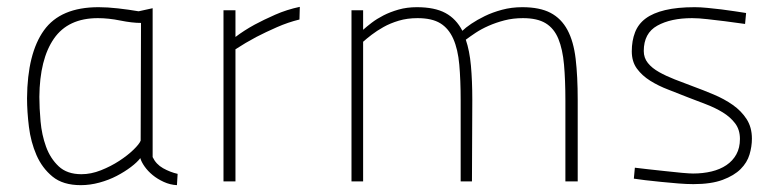

<svg xmlns="http://www.w3.org/2000/svg" viewBox="-20 -530 2285 561"><path d="M426 -71Q436 -50 456.5 -38.5Q477 -27 499 -22L497 11Q477 10 458.5 1.5Q440 -7 426 -18.5Q412 -30 402.5 -43.5Q393 -57 390 -68Q381 -56 362.5 -42Q344 -28 321 -16Q298 -4 270.5 3.5Q243 11 216 11Q164 11 133.5 -14Q103 -39 86.5 -77Q70 -115 64.5 -159.5Q59 -204 59 -243Q60 -374 108.5 -441.5Q157 -509 268 -509Q294 -509 325 -505.5Q356 -502 385 -497L426 -506ZM218 -21Q246 -21 275 -32.5Q304 -44 328.5 -60Q353 -76 370 -92.5Q387 -109 391 -119L392 -463Q366 -463 331.5 -470Q297 -477 266 -477Q179 -477 137.5 -417Q96 -357 95 -247Q95 -215 98.5 -175.5Q102 -136 114.5 -101.5Q127 -67 151.5 -44Q176 -21 218 -21Z M633 -500H668V-422Q693 -441 724 -458Q750 -472 784 -487Q818 -502 856 -510L855 -473Q822 -465 789 -450.5Q756 -436 729 -422Q697 -405 668 -386V0H633Z M1007 0V-500H1041V-443Q1051 -452 1066 -463.5Q1081 -475 1100.5 -485Q1120 -495 1144.5 -502Q1169 -509 1198 -509Q1250 -509 1281.5 -492Q1313 -475 1331 -440Q1340 -449 1357 -460.5Q1374 -472 1396.5 -483Q1419 -494 1447 -501.5Q1475 -509 1506 -509Q1557 -509 1588.5 -492.5Q1620 -476 1638 -442.5Q1656 -409 1662 -358Q1668 -307 1668 -238V0H1632V-236Q1632 -296 1628 -341Q1624 -386 1611.5 -416.5Q1599 -447 1574.5 -462Q1550 -477 1508 -477Q1479 -477 1454 -470.5Q1429 -464 1407.5 -454.5Q1386 -445 1369.5 -434Q1353 -423 1341 -414Q1352 -382 1356 -338Q1360 -294 1360 -238L1359 0H1326V-236Q1326 -296 1322 -341Q1318 -386 1304.5 -416.5Q1291 -447 1266.5 -462Q1242 -477 1200 -477Q1170 -477 1145 -469.5Q1120 -462 1100.5 -451Q1081 -440 1066 -428.5Q1051 -417 1041 -408V0Z M2157 -460Q2126 -464 2098 -468Q2073 -471 2047 -474Q2021 -477 2002 -477Q1940 -477 1900.5 -455Q1861 -433 1861 -381Q1861 -361 1873 -346Q1885 -331 1905.5 -319.5Q1926 -308 1951.5 -298Q1977 -288 2004 -278Q2034 -267 2065 -254Q2096 -241 2121 -223.5Q2146 -206 2161.5 -182Q2177 -158 2177 -125Q2177 -102 2170 -78.5Q2163 -55 2144 -36Q2125 -17 2091.5 -4.5Q2058 8 2006 8Q1986 8 1961.5 6Q1937 4 1912 1.5Q1887 -1 1865.5 -3.5Q1844 -6 1832 -8L1835 -40Q1849 -38 1873.5 -35.5Q1898 -33 1924 -30Q1950 -27 1972.5 -25Q1995 -23 2005 -23Q2034 -23 2059 -29Q2084 -35 2102.5 -47.5Q2121 -60 2131.5 -79Q2142 -98 2142 -124Q2142 -151 2128 -169.5Q2114 -188 2092 -201.5Q2070 -215 2042.5 -225.5Q2015 -236 1989 -246Q1962 -257 1933 -268Q1904 -279 1880 -294Q1856 -309 1841 -329.5Q1826 -350 1826 -380Q1826 -411 1835.5 -435.5Q1845 -460 1866.5 -476Q1888 -492 1923.5 -500.5Q1959 -509 2010 -509Q2026 -509 2046.5 -507Q2067 -505 2088 -502.5Q2109 -500 2127.5 -497Q2146 -494 2160 -492Z"/></svg>

Font: Panefresco 1wt
Style: Regular
Weight: 250
Version: Version 1.000